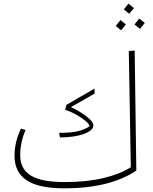

<svg xmlns="http://www.w3.org/2000/svg" viewBox="-20 -1013 831 1045"><path d="M722 -85Q656 -39 557 -13.5Q458 12 329 12Q190 12 124.5 -32Q59 -76 59 -165Q59 -240 94 -313L119 -305Q90 -239 90 -168Q90 -93 148 -57.5Q206 -22 332 -22Q452 -22 543.5 -44Q635 -66 692 -103L681 -735L713 -738ZM302 -290Q372 -290 408.5 -300Q445 -310 468 -326Q467 -336 447.5 -353Q428 -370 397.5 -387.5Q367 -405 335 -415L341 -442L495 -531L494 -503L366 -430Q412 -409 450 -380Q488 -351 488 -331Q488 -302 435 -283.5Q382 -265 306 -265ZM709 -969 683 -938 654 -962 679 -993ZM768 -888 742 -856 712 -880 738 -912ZM665 -880 639 -848 610 -872 636 -904Z"/></svg>

Font: FiraGO UltraLight
Style: Italic
Weight: 200
Italic angle: -8°
Designer: bBox Type GmbH
Foundry: bBox Type GmbH
Version: Version 1.001